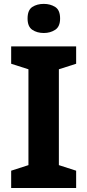

<svg xmlns="http://www.w3.org/2000/svg" viewBox="-20 -948 441 968"><path d="M363.9 0H36.3V-87.4L123.4 -115.5V-598.7L36.3 -626.6V-714H363.9V-626.6L276.8 -598.7V-115.5L363.9 -87.4ZM200.9 -928.4Q233.7 -928.4 258.4 -912.8Q283 -897.2 283 -854.7Q283 -813.9 258.4 -797.8Q233.7 -781.6 200.9 -781.6Q166.7 -781.6 142.8 -797.8Q119 -813.9 119 -854.7Q119 -897.2 142.8 -912.8Q166.7 -928.4 200.9 -928.4Z"/></svg>

Font: Noto Sans Khmer
Style: Regular
Weight: 400
Designer: Danh Hong and the Monotype Design Team
Foundry: Monotype Imaging Inc.
Version: Version 2.003